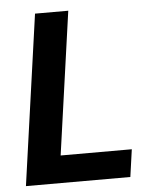

<svg xmlns="http://www.w3.org/2000/svg" viewBox="-52 -754 631 798"><g transform="rotate(-5 264.0 -355.5)"><path d="M178.7 -114.3H475.6L459.5 0H23.9L124 -710.9H262.7Z"/></g></svg>

Font: Robert Sans ExtraBold
Style: Italic
Weight: 800
Italic angle: -8°
Designer: Christian Robertson (extended by Adam Twardoch)
Foundry: Google
Version: Version 12.135;April 2, 2019;FontCreator 11.5.0.2425 64-bit;